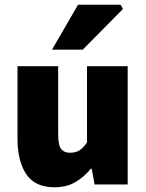

<svg xmlns="http://www.w3.org/2000/svg" viewBox="-20 -780 618 812"><path d="M210 12Q128 12 91 -43.5Q54 -99 54 -192V-500H226V-214Q226 -166 238.5 -150Q251 -134 276 -134Q300 -134 316 -144Q332 -154 348 -178V-500H520V0H380L368 -66H364Q334 -30 297.5 -9Q261 12 210 12ZM200 -570 310 -760H490L500 -742L330 -570Z"/></svg>

Font: Source Sans 3 ExtraLight Black
Style: Regular
Weight: 900
Version: Version 3.052;hotconv 1.1.0;makeotfexe 2.6.0